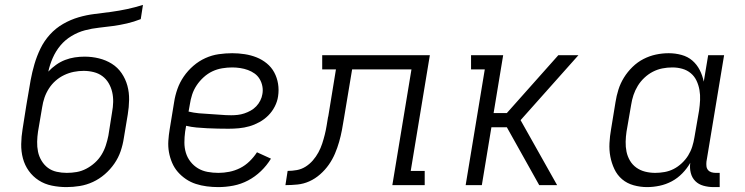

<svg xmlns="http://www.w3.org/2000/svg" viewBox="-20 -755 3040 783"><path d="M251 8Q221 8 191.5 2Q162 -4 138 -19.5Q114 -35 97.5 -58Q81 -81 73.5 -109Q66 -137 66.5 -167.5Q67 -198 72 -228L87 -323Q89 -334 90.5 -344Q92 -354 94 -364Q99 -396 105 -428.5Q111 -461 120.5 -493.5Q130 -526 145 -557Q160 -588 183.5 -614Q207 -640 237.5 -657.5Q268 -675 300.5 -684.5Q333 -694 366 -698Q399 -702 432.5 -706.5Q466 -711 498.5 -718Q531 -725 563 -735L554 -677Q526 -666 498 -659.5Q470 -653 441 -649Q412 -645 383.5 -642Q355 -639 326.5 -631.5Q298 -624 271.5 -608Q245 -592 226 -569Q207 -546 195 -518.5Q183 -491 177 -463Q191 -478 208.5 -490.5Q226 -503 245.5 -510.5Q265 -518 285 -521Q305 -524 325 -524Q355 -524 383.5 -517Q412 -510 436 -495Q460 -480 476 -456.5Q492 -433 499.5 -405.5Q507 -378 506.5 -348Q506 -318 501 -288L485 -192Q481 -165 472 -138.5Q463 -112 446.5 -88Q430 -64 407.5 -44.5Q385 -25 359 -13Q333 -1 305.5 3.5Q278 8 251 8ZM252 -50Q273 -50 293 -53.5Q313 -57 332 -67Q351 -77 367 -91.5Q383 -106 394 -124Q405 -142 411.5 -162Q418 -182 422 -202L437 -297Q441 -318 441.5 -339Q442 -360 437.5 -379.5Q433 -399 423 -416Q413 -433 397.5 -444.5Q382 -456 362 -461Q342 -466 321 -466Q301 -466 281 -462Q261 -458 242 -449Q223 -440 207 -426Q191 -412 179.5 -394Q168 -376 161.5 -357Q155 -338 152 -318L135 -218Q132 -198 131.5 -177Q131 -156 135 -136.5Q139 -117 149.5 -99.5Q160 -82 175.5 -70.5Q191 -59 211 -54.5Q231 -50 252 -50Z M870 8Q847 8 823.5 5Q800 2 778.5 -5Q757 -12 738.5 -24.5Q720 -37 705.5 -53.5Q691 -70 682 -91Q673 -112 669 -134.5Q665 -157 666.5 -180.5Q668 -204 672 -228L690 -338Q694 -365 703.5 -392Q713 -419 729.5 -443Q746 -467 768.5 -486.5Q791 -506 817.5 -518Q844 -530 872 -534Q900 -538 927 -538Q953 -538 978.5 -534Q1004 -530 1026.5 -521Q1049 -512 1068 -496.5Q1087 -481 1098.5 -459.5Q1110 -438 1114 -413Q1118 -388 1114 -362Q1111 -341 1100.5 -320.5Q1090 -300 1074 -284Q1058 -268 1038 -257Q1018 -246 997 -240Q976 -234 954.5 -232Q933 -230 912 -230Q890 -230 868.5 -230.5Q847 -231 825 -232Q803 -233 781.5 -235Q760 -237 739 -242L735 -218Q732 -196 732 -174Q732 -152 738 -132Q744 -112 757 -95.5Q770 -79 787.5 -68.5Q805 -58 826.5 -54Q848 -50 871 -50Q893 -50 915.5 -54.5Q938 -59 959 -69.5Q980 -80 997.5 -97Q1015 -114 1028 -134L1085 -108Q1068 -80 1044 -57Q1020 -34 991.5 -19Q963 -4 932 2Q901 8 870 8ZM923 -285Q936 -285 949.5 -286.5Q963 -288 976.5 -292.5Q990 -297 1002.5 -304Q1015 -311 1025 -321.5Q1035 -332 1041.5 -345Q1048 -358 1050 -371Q1053 -387 1050 -403Q1047 -419 1039 -432.5Q1031 -446 1018.5 -455Q1006 -464 991 -469.5Q976 -475 959.5 -477.5Q943 -480 927 -480Q907 -480 886 -476.5Q865 -473 846 -464Q827 -455 810.5 -440Q794 -425 782 -407Q770 -389 763.5 -369Q757 -349 754 -328L749 -300Q770 -295 791.5 -293Q813 -291 835 -290Q857 -289 879 -287Q901 -285 923 -285Z M1144 0 1153 -58Q1172 -58 1191 -61.5Q1210 -65 1226.5 -75.5Q1243 -86 1256 -101Q1269 -116 1278.5 -133.5Q1288 -151 1294 -169.5Q1300 -188 1304.5 -206Q1309 -224 1312 -242.5Q1315 -261 1318 -279Q1318 -280 1318.5 -280Q1319 -280 1319 -280V-281Q1319 -282 1319 -282Q1319 -282 1319 -282L1350 -472H1294V-530H1733L1655 -58H1712V0H1580L1658 -472H1416L1383 -274Q1379 -249 1374.5 -225Q1370 -201 1363 -176.5Q1356 -152 1346 -128.5Q1336 -105 1321 -83.5Q1306 -62 1285.5 -44Q1265 -26 1241.5 -15.5Q1218 -5 1193 -2.5Q1168 0 1144 0Z M1879 0 1957 -472H1901V-530H2032L1993 -294H2047L2257 -530H2339L2103 -265L2252 0H2179L2047 -236H1984L1945 0Z M2619 8Q2591 8 2564 0.5Q2537 -7 2517 -24Q2497 -41 2485.5 -65.5Q2474 -90 2469 -116.5Q2464 -143 2465.5 -171.5Q2467 -200 2472 -228L2490 -338Q2494 -364 2502 -389.5Q2510 -415 2524.5 -438.5Q2539 -462 2559.5 -482Q2580 -502 2604.5 -514.5Q2629 -527 2655 -532.5Q2681 -538 2707 -538Q2734 -538 2759.5 -531Q2785 -524 2803.5 -508Q2822 -492 2833.5 -469.5Q2845 -447 2850 -422L2868 -530H2933L2861 -96Q2860 -86 2861 -77Q2862 -68 2867.5 -61.5Q2873 -55 2881.5 -52.5Q2890 -50 2899 -50H2915V8H2890Q2869 8 2849 2.5Q2829 -3 2815.5 -16.5Q2802 -30 2797 -50Q2792 -70 2795 -91Q2782 -68 2762.5 -48Q2743 -28 2719.5 -15.5Q2696 -3 2670 2.5Q2644 8 2619 8ZM2652 -50Q2671 -50 2690.5 -53.5Q2710 -57 2727.5 -66Q2745 -75 2760.5 -89.5Q2776 -104 2786.5 -121Q2797 -138 2803 -157Q2809 -176 2812 -195L2831 -305Q2834 -326 2835 -347Q2836 -368 2832.5 -388Q2829 -408 2820.5 -426Q2812 -444 2797 -456.5Q2782 -469 2762.5 -474.5Q2743 -480 2722 -480Q2701 -480 2681 -476Q2661 -472 2642.5 -462.5Q2624 -453 2608 -438Q2592 -423 2581 -405Q2570 -387 2563.5 -367.5Q2557 -348 2554 -328L2535 -218Q2532 -198 2531.5 -177Q2531 -156 2535 -136.5Q2539 -117 2549 -100Q2559 -83 2575 -71.5Q2591 -60 2611 -55Q2631 -50 2652 -50Z"/></svg>

Font: Iosevka Slab Light Extended
Style: Italic
Weight: 300
Width: 7
Italic angle: -9°
Monospace: yes
Designer: Belleve Invis
Foundry: Belleve Invis
Version: Version 11.1.0; ttfautohint (v1.8.3)